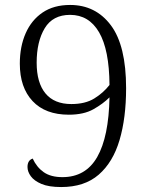

<svg xmlns="http://www.w3.org/2000/svg" viewBox="-20 -744 599 775"><path d="M227 11Q177 11 147.5 -1.5Q118 -14 104.5 -32.5Q91 -51 91 -70Q91 -97 112 -104Q128 -69 156.5 -49Q185 -29 232 -29Q326 -29 372.5 -110.5Q419 -192 422 -351Q396 -325 357 -303Q318 -281 258 -281Q163 -281 111.5 -336Q60 -391 60 -487Q60 -556 83.5 -609.5Q107 -663 152 -693.5Q197 -724 263 -724Q366 -724 427.5 -642Q489 -560 489 -388Q489 -268 462.5 -178.5Q436 -89 378.5 -39Q321 11 227 11ZM268 -324Q324 -324 360.5 -346.5Q397 -369 422 -401Q421 -543 380 -613.5Q339 -684 263 -684Q193 -684 160.5 -630Q128 -576 128 -491Q128 -410 163.5 -367Q199 -324 268 -324Z"/></svg>

Font: Noto Serif Hentaigana Light
Style: Regular
Weight: 300
Designer: Kazuhiro Yamada
Foundry: nipponia
Version: Version 1.000; ttfautohint (v1.8.4.7-5d5b)